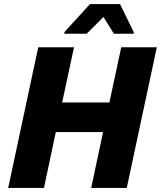

<svg xmlns="http://www.w3.org/2000/svg" viewBox="-20 -919 787 939"><path d="M20 0 167 -688H342L284 -418H515L573 -688H747L600 0H426L484 -273H253L195 0ZM295 -754V-762L420 -899H567L634 -762V-754H537L486 -836L404 -754Z"/></svg>

Font: Saira
Style: Bold Italic
Weight: 700
Italic angle: -12°
Designer: Hector Gatti with collaboration of the Omnibus-Type team
Foundry: Omnibus-Type
Version: Version 1.100; ttfautohint (v1.8.3)